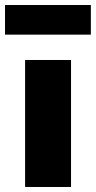

<svg xmlns="http://www.w3.org/2000/svg" viewBox="-38 -745 382 765"><path d="M62 0V-506H245V0ZM-18 -607V-725H324V-607Z"/></svg>

Font: Nunito Sans 7pt SemiCondensed Black
Style: Regular
Weight: 900
Width: 4
Designer: Vernon Adams
Foundry: Vernon Adams
Version: Version 3.101;gftools[0.9.27]